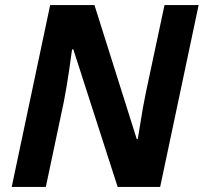

<svg xmlns="http://www.w3.org/2000/svg" viewBox="-20 -734 800 754"><path d="M26 0 177 -714H351L517 -188H521Q525 -209 530 -242.5Q535 -276 541.5 -312Q548 -348 554 -376L626 -714H760L609 0H442L268 -540H263Q262 -534 259 -511.5Q256 -489 251.5 -458Q247 -427 241.5 -394.5Q236 -362 231 -336L160 0Z"/></svg>

Font: Noto IKEA Latin
Style: Bold Italic
Weight: 700
Italic angle: -12°
Designer: Monotype Design Team
Foundry: Monotype Imaging Inc.
Version: Version 1.0